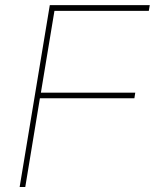

<svg xmlns="http://www.w3.org/2000/svg" viewBox="-20 -748 619 768"><path d="M58.6 0 179.2 -727.5H579.1L575.2 -704.6H197.8L143.6 -377.4H521L517.6 -355H139.6L81.1 0Z"/></svg>

Font: Inter 20pt Thin
Style: Italic
Weight: 250
Italic angle: -9.3988°
Version: Version 4.001;git-66647c0bb